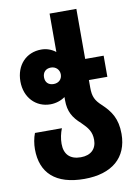

<svg xmlns="http://www.w3.org/2000/svg" viewBox="-105 -828 818 1137"><g transform="rotate(-10 303.5 -260.0)"><path d="M309 240C475 240 571 158 571 15C571 -77 537 -125 486 -173C449 -207 436 -232 436 -286V-332H547V-459H436V-760H275V-529C250 -549 220 -559 189 -559C98 -559 35 -492 35 -394C35 -297 100 -230 187 -230C219 -230 251 -240 276 -258V-239C276 -170 300 -131 347 -89C384 -53 405 -27 405 22C405 76 371 110 310 110C244 110 211 74 211 12C211 -20 218 -51 229 -79H67C56 -51 50 -15 50 16C50 159 136 240 309 240ZM227 -345C196 -345 177 -363 177 -394C177 -424 196 -444 227 -444C257 -444 278 -422 278 -394C278 -365 257 -345 227 -345Z"/></g></svg>

Font: Noto Sans Georgian SemiCondensed Extra
Style: Regular
Weight: 800
Width: 4
Designer: Monotype Design Team
Foundry: Monotype Imaging Inc.
Version: Version 1.901